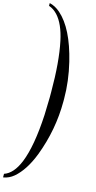

<svg xmlns="http://www.w3.org/2000/svg" viewBox="-251 -1070 777 1550"><g transform="rotate(15 137.5 -294.5)"><path d="M268 -285Q268 -47 182 179Q126 323 44 393Q5 426 -44 434V404Q31 379 78 265Q135 124 149 -140Q150 -164 153 -285V-331Q153 -586 118 -750Q89 -886 29 -951Q-4 -987 -44 -1000V-1023Q4 -1012 46 -975Q167 -869 231 -606Q268 -453 268 -305Q268 -305 268 -285Z"/></g></svg>

Font: Ponomar Unicode TT
Style: Regular
Weight: 400
Designer: Vladislav V. Dorosh, Yuri A.W. Shardt, Nikita Simmons, Aleksandr Andreev
Foundry: Ponomar Project
Version: 1.1